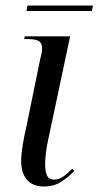

<svg xmlns="http://www.w3.org/2000/svg" viewBox="-20 -668 358 698"><path d="M140 10Q99 10 78 -14.5Q57 -39 57 -83Q57 -107 62.5 -140.5Q68 -174 76 -208L127 -457Q133 -477 133 -493Q133 -511 121.5 -518.5Q110 -526 80 -526H68L70 -536H235L156 -164Q150 -138 147 -112.5Q144 -87 144 -72Q144 -45 151 -30Q158 -15 177 -15Q194 -15 210.5 -26.5Q227 -38 243 -55L250 -47Q229 -24 202.5 -7Q176 10 140 10ZM76 -628 80 -648H318L314 -628Z"/></svg>

Font: Noto Serif Display Condensed
Style: Italic
Weight: 400
Width: 3
Italic angle: -12°
Designer: Monotype Design Team
Foundry: Monotype Imaging Inc.
Version: Version 2.009